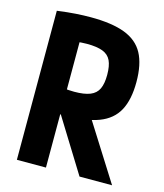

<svg xmlns="http://www.w3.org/2000/svg" viewBox="-111 -823 772 906"><g transform="rotate(15 275.0 -370.0)"><path d="M57 -728Q109 -735 147.5 -737.5Q186 -740 220 -740Q324 -740 387 -716Q450 -692 478.5 -639.5Q507 -587 507 -500Q507 -414 478.5 -361Q450 -308 387 -284Q324 -260 220 -260Q193 -260 167 -261.5Q141 -263 122 -264L178 -384Q192 -382 207 -381Q222 -380 235 -380Q284 -380 312.5 -391.5Q341 -403 353 -428.5Q365 -454 365 -497Q365 -541 353 -566.5Q341 -592 312.5 -603Q284 -614 235 -614Q222 -614 207.5 -613Q193 -612 178 -610L199 -647V0H57ZM363 0 165 -320H320L522 0Z"/></g></svg>

Font: M PLUS Code Latin SemiExpanded
Style: Bold
Weight: 700
Width: 6
Designer: Coji Morishita
Foundry: UNDERFOREST DESIGN
Version: Version 1.002; ttfautohint (v1.8.3)